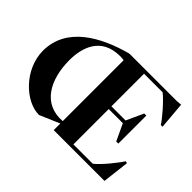

<svg xmlns="http://www.w3.org/2000/svg" viewBox="-133 -976 1249 1249"><g transform="rotate(45 491.5 -351.5)"><path d="M887 -700H450C245 -645 39 -534 39 -316C39 -145 194 0 317 -2L454 -61V0H919H921L943 -185L928 -188C910 -157 831 -57 788 -25H610V-350H740L794 -235H813V-493H794L740 -375H610V-675H781C827 -639 906 -546 923 -516H939L923 -703ZM454 -643V-83C281 -69 204 -218 204 -394C204 -506 243 -646 420 -646C432 -646 443 -645 454 -643Z"/></g></svg>

Font: Mazius Display
Style: Bold
Weight: 700
Designer: Alberto Casagrande & Collletttivo
Foundry: Collletttivo
Version: Version 2.000;Glyphs 3.2 (3221)